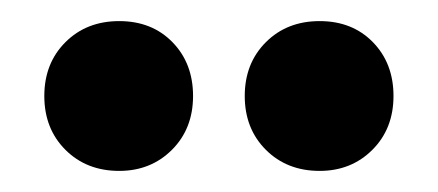

<svg xmlns="http://www.w3.org/2000/svg" viewBox="-20 -748 415 182"><path d="M212 -657Q212 -688 232 -708Q252 -728 283 -728Q314 -728 333.5 -708Q353 -688 353 -657Q353 -626 333 -606Q313 -586 283 -586Q252 -586 232 -606Q212 -626 212 -657ZM22 -657Q22 -688 42 -708Q62 -728 93 -728Q124 -728 143.5 -708Q163 -688 163 -657Q163 -626 143 -606Q123 -586 93 -586Q62 -586 42 -606Q22 -626 22 -657Z"/></svg>

Font: Amber EN SemiBold
Style: Regular
Weight: 600
Designer: Jeremy Tribby
Foundry: Tribby Type
Version: Version 1.408 November 24, 2021